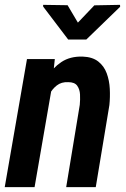

<svg xmlns="http://www.w3.org/2000/svg" viewBox="-21 -772 518 792"><path d="M192.4 -408.7 121.6 0H-1.5L90.3 -528.3H205.1ZM151.4 -282.2 121.1 -281.2Q125 -323.2 137.2 -368.7Q149.4 -414.1 172.9 -453.1Q196.3 -492.2 232.2 -516.1Q268.1 -540 319.8 -538.6Q360.4 -537.1 384.3 -518.3Q408.2 -499.5 419.2 -469.7Q430.2 -439.9 431.9 -405.5Q433.6 -371.1 430.2 -338.4L374 0H252L308.1 -339.8Q310.1 -360.8 309.1 -382.1Q308.1 -403.3 297.6 -418.2Q287.1 -433.1 260.7 -433.1Q232.4 -434.6 213.1 -419.4Q193.8 -404.3 181.4 -380.4Q168.9 -356.4 162.1 -330.1Q155.3 -303.7 151.4 -282.2ZM257.8 -750.5 300.3 -678.7 368.2 -750 474.1 -752 474.6 -744.1 335 -608.9H260.3L157.2 -744.6L156.7 -752Z"/></svg>

Font: Roboto Condensed SemiBold
Style: Italic
Weight: 600
Italic angle: -12°
Designer: Christian Robertson
Foundry: Google
Version: Version 3.008; 2023